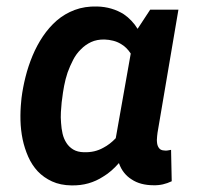

<svg xmlns="http://www.w3.org/2000/svg" viewBox="-20 -558 627 588"><path d="M526.4 -528.3H439.9L401.4 -469.7Q393.1 -483.4 382.3 -494.6Q371.6 -505.9 359.4 -514.2Q341.8 -525.4 321 -531.5Q300.3 -537.6 277.3 -538.1Q239.7 -539.1 209 -527.6Q178.2 -516.1 153.8 -495.1Q129.9 -474.1 111.3 -446.5Q92.8 -418.9 79.6 -387.2Q66.4 -355.5 58.1 -322.3Q49.8 -289.1 45.9 -257.8L44.9 -247.1Q42 -219.2 42.7 -189.5Q43.5 -159.7 49.3 -131.3Q55.2 -103.5 66.4 -78.1Q77.6 -52.7 95.7 -33.2Q113.8 -14.2 139.4 -2.4Q165 9.3 198.7 9.8Q227.1 10.3 251 3.4Q274.9 -3.4 295.9 -17.1Q309.1 -24.9 321.3 -35.6Q333.5 -46.4 344.2 -58.6Q350.1 -41.5 360.1 -29.1Q370.1 -16.6 382.8 -8.8Q396.5 0.5 413.6 4.9Q430.7 9.3 449.2 9.3Q464.8 9.8 478.8 6.6Q492.7 3.4 505.9 -2.9L503.9 -99.1Q498.5 -98.1 493.4 -97.2Q488.3 -96.2 482.4 -97.2Q472.7 -97.7 467.8 -103.5Q462.9 -109.4 461.4 -117.7Q460.9 -120.1 460.7 -123.3Q460.4 -126.5 460.4 -129.4Q460.4 -135.3 461.2 -140.9Q461.9 -146.5 462.4 -151.4ZM168.9 -245.1 170.4 -255.9Q172.4 -273.9 176.3 -294.7Q180.2 -315.4 187 -335.9Q194.3 -356 203.9 -374.5Q213.4 -393.1 227.5 -406.7Q241.2 -420.9 259 -429.2Q276.9 -437.5 300.3 -437Q314 -436.5 326.4 -433.3Q338.9 -430.2 349.6 -423.8Q358.4 -418.9 366.2 -411.4Q374 -403.8 380.4 -394L334.5 -134.8Q325.7 -125.5 316.2 -118.2Q306.6 -110.8 296.4 -105.5Q283.2 -98.1 268.6 -94.7Q253.9 -91.3 236.8 -91.8Q217.3 -92.3 204.3 -100.1Q191.4 -107.9 183.6 -120.1Q175.3 -132.8 171.6 -148.7Q168 -164.6 167 -181.6Q165.5 -198.2 166.5 -214.8Q167.5 -231.4 168.9 -245.1Z"/></svg>

Font: Roboto Mono SemiBold
Style: Italic
Weight: 600
Italic angle: -10°
Monospace: yes
Designer: Google
Version: Version 3.000